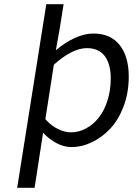

<svg xmlns="http://www.w3.org/2000/svg" viewBox="-20 -680 640 905"><path d="M61 205.1 198.2 -660.2H279.8L259.8 -535.2L243.2 -442.9Q285.6 -479.5 331.8 -500.7Q377.9 -522 419.9 -522Q501 -522 543.9 -467.8Q586.9 -413.6 586.9 -318.8Q586.9 -243.7 563 -179.7Q539.1 -115.7 500.5 -74.5Q461.9 -33.2 414.1 -10Q366.2 13.2 316.9 13.2Q281.7 13.2 246.8 -5.1Q211.9 -23.4 183.1 -54.2L168 43L143.1 205.1ZM314 -56.2Q351.1 -56.2 385.3 -74.5Q419.4 -92.8 445.3 -125.2Q471.2 -157.7 486.6 -206.1Q502 -254.4 502 -311Q502 -377.4 474.1 -415.3Q446.3 -453.1 389.2 -453.1Q320.8 -453.1 233.9 -375L193.8 -118.2Q221.7 -86.9 253.9 -71.5Q286.1 -56.2 314 -56.2Z"/></svg>

Font: Office Code Pro D Italic
Style: Regular
Weight: 400
Italic angle: -9°
Designer: Nathan Rutzky & Paul D. Hunt
Foundry: Adobe Systems Incorporated
Version: Version 1.004;PS 001.004;hotconv 1.0.70;makeotf.lib2.5.58329